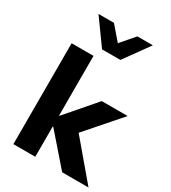

<svg xmlns="http://www.w3.org/2000/svg" viewBox="-223 -1051 1033 1162"><g transform="rotate(30 293.5 -470.0)"><path d="M62 0V-705H215V-288H218L395 -493H576L345 -229L346 -285L587 0H403L218 -212H215V0ZM240 -765 114 -940H222L304 -845L386 -940H494L368 -765Z"/></g></svg>

Font: Nunito Sans 11pt ExtraBold
Style: Regular
Weight: 800
Version: Version 3.101;gftools[0.9.27]